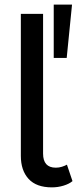

<svg xmlns="http://www.w3.org/2000/svg" viewBox="-20 -800 333 829"><path d="M204 9Q137 9 103.5 -27.5Q70 -64 70 -127V-740H166V-137Q166 -76 221 -76Q235 -76 247.5 -80Q260 -84 269 -89L293 -18Q279 -6 254.5 1.5Q230 9 204 9ZM212 -550V-780H291L268 -550Z"/></svg>

Font: Livvic Medium
Style: Regular
Weight: 500
Designer: Jacques Le Bailly, Baron von Fonthausen
Version: Version 1.001; ttfautohint (v1.8.2)